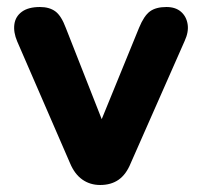

<svg xmlns="http://www.w3.org/2000/svg" viewBox="-20 -519 574 548"><path d="M266 9Q237 9 215 -6.5Q193 -22 180 -53L29 -401Q18 -427 21 -449.5Q24 -472 42.5 -485.5Q61 -499 94 -499Q121 -499 138 -486.5Q155 -474 168 -439L286 -139H254L377 -440Q391 -474 408 -486.5Q425 -499 455 -499Q481 -499 496.5 -485.5Q512 -472 515.5 -450Q519 -428 507 -402L353 -53Q340 -21 318.5 -6Q297 9 266 9Z"/></svg>

Font: Nunito ExtraLight ExtraBold
Style: Regular
Weight: 800
Version: Version 3.602